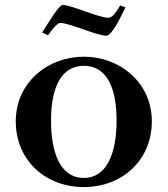

<svg xmlns="http://www.w3.org/2000/svg" viewBox="-20 -748 680 779"><path d="M320 11C475 11 596 -97 596 -256C596 -414 465 -518 320 -518C175 -518 44 -414 44 -256C44 -97 165 11 320 11ZM151 -616C182 -664 219 -728 235 -728C268 -728 381 -676 419 -676C435 -676 446 -691 468 -726L489 -718C465 -669 433 -603 411 -603C374 -603 262 -655 224 -655C215 -655 196 -636 175 -605ZM187 -259C187 -394 229 -481 320 -481C412 -481 453 -394 453 -259C453 -124 412 -26 320 -26C227 -26 187 -124 187 -259Z"/></svg>

Font: Ortica Linear
Style: Bold
Weight: 700
Designer: Benedetta Bovani
Foundry: Collletttivo
Version: Version 2.000;Glyphs 3.1.2 (3151)